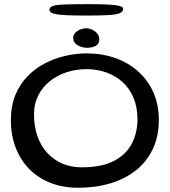

<svg xmlns="http://www.w3.org/2000/svg" viewBox="-20 -854 818 926"><path d="M356.5 51.5Q284.5 51.5 225 28.5Q165.5 5.5 122.5 -37.5Q79.5 -80.5 56 -140.8Q32.5 -201 32.5 -275Q32.5 -344 54.5 -396.8Q76.5 -449.5 114 -487.5Q151.5 -525.5 198.5 -549.5Q245.5 -573.5 296.8 -585Q348 -596.5 396.5 -596.5Q473 -596.5 536.8 -573.8Q600.5 -551 647.5 -508.5Q694.5 -466 720.2 -407.2Q746 -348.5 746 -276.5Q746 -197 717.2 -135.8Q688.5 -74.5 636 -32.8Q583.5 9 512.5 30.2Q441.5 51.5 356.5 51.5ZM373 -47Q471.5 -47 530.8 -78.5Q590 -110 616.5 -162.8Q643 -215.5 643 -278.5Q643 -337 624 -382.2Q605 -427.5 571 -458.2Q537 -489 492.5 -504.8Q448 -520.5 397 -520.5Q346.5 -520.5 301 -505.5Q255.5 -490.5 220.2 -462.2Q185 -434 164.5 -393.8Q144 -353.5 144 -303.5Q144 -243.5 161 -196Q178 -148.5 208.8 -115.5Q239.5 -82.5 281.5 -64.8Q323.5 -47 373 -47ZM400.5 -623.5Q374.5 -623.5 353.8 -636Q333 -648.5 333 -672Q333 -685 342.5 -695.2Q352 -705.5 366.8 -711.5Q381.5 -717.5 396 -717.5Q411.5 -717.5 426 -710.2Q440.5 -703 449.8 -691.2Q459 -679.5 459 -664.5Q459 -642 441.8 -632.8Q424.5 -623.5 400.5 -623.5ZM394 -779Q342.5 -779 303 -780.5Q263.5 -782 241 -787.8Q218.5 -793.5 218.5 -806Q218.5 -818.5 233 -824.5Q247.5 -830.5 287.5 -832.2Q327.5 -834 405 -834Q455.5 -834 493.5 -832.5Q531.5 -831 552.8 -826.2Q574 -821.5 574 -811.5Q574 -796 554.2 -789.2Q534.5 -782.5 494.8 -780.8Q455 -779 394 -779Z"/></svg>

Font: Gluten Light
Style: Regular
Weight: 300
Designer: Tyler Finck
Foundry: Etcetera Type Company
Version: Version 1.300